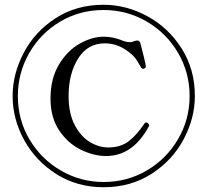

<svg xmlns="http://www.w3.org/2000/svg" viewBox="-20 -775 871 806"><path d="M33 -372Q33 -465 80 -554Q127 -643 214 -699Q301 -755 415 -755Q510 -755 598.5 -707Q687 -659 742.5 -571.5Q798 -484 798 -372Q798 -279 751 -190.5Q704 -102 616.5 -45.5Q529 11 415 11Q304 11 217 -44Q130 -99 81.5 -187Q33 -275 33 -372ZM776 -372Q776 -470 727.5 -553Q679 -636 596 -684.5Q513 -733 415 -733Q314 -733 231.5 -683.5Q149 -634 102 -551Q55 -468 55 -372Q55 -271 104.5 -188.5Q154 -106 236.5 -58.5Q319 -11 415 -11Q514 -11 596.5 -59.5Q679 -108 727.5 -191Q776 -274 776 -372ZM192 -361Q192 -445 227.5 -504Q263 -563 315 -592Q367 -621 416 -621Q457 -621 501 -602Q515 -598 524 -598Q531 -598 534 -599Q538 -600 544.5 -602.5Q551 -605 556 -605Q567 -605 570 -591Q586 -530 591 -505Q592 -500 592 -494Q592 -491 585 -487L581 -486Q576 -486 572 -492Q571 -494 556 -519.5Q541 -545 503 -569Q465 -593 419 -593Q348 -593 308 -529.5Q268 -466 268 -372Q268 -299 293.5 -250.5Q319 -202 357 -179Q395 -156 435 -156Q486 -156 520 -182Q554 -208 586 -256Q589 -261 593 -261Q597 -261 600 -259Q606 -253 606 -249Q606 -247 604 -243Q537 -120 425 -120Q374 -120 319.5 -146.5Q265 -173 228.5 -227.5Q192 -282 192 -361Z"/></svg>

Font: Shippori Mincho B1 Medium
Style: Regular
Weight: 500
Designer: FONTDASU
Foundry: FONTDASU / Google Inc. / but / Adobe
Version: Version 3.110; ttfautohint (v1.8.3)